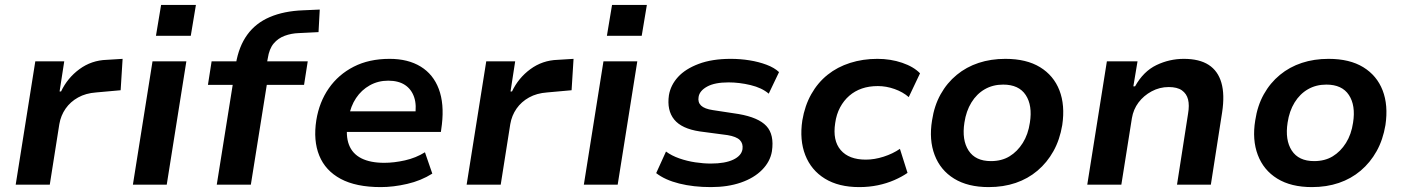

<svg xmlns="http://www.w3.org/2000/svg" viewBox="-20 -753 5728 783"><path d="M44 0 124 -503H242L223 -380H229Q255 -435 304 -471Q353 -507 415 -509L480 -513L472 -385L372 -376Q330 -373 298.5 -355.5Q267 -338 247.5 -310Q228 -282 222 -247L183 0Z M616 -607 637 -733H779L758 -607ZM522 0 602 -503H740L660 0Z M864 0 929 -407H828L843 -503H981L937 -465L942 -493Q954 -564 988.5 -611.5Q1023 -659 1080.5 -683.5Q1138 -708 1216 -711L1284 -714L1279 -622L1198 -618Q1168 -617 1141 -607Q1114 -597 1096 -575.5Q1078 -554 1072 -515L1069 -499L1061 -503H1235L1220 -407H1068L1003 0Z M1533 10Q1432 10 1369.5 -23.5Q1307 -57 1282 -118.5Q1257 -180 1270 -263Q1282 -337 1321 -393Q1360 -449 1422.5 -481Q1485 -513 1569 -513Q1644 -513 1695.5 -481.5Q1747 -450 1769.5 -390Q1792 -330 1782 -245L1778 -215H1371L1383 -299H1690L1672 -277Q1680 -324 1669 -356.5Q1658 -389 1631.5 -406.5Q1605 -424 1563 -424Q1522 -424 1488 -405Q1454 -386 1432 -353Q1410 -320 1402 -275L1398 -254Q1389 -200 1403 -163Q1417 -126 1453.5 -107.5Q1490 -89 1547 -89Q1587 -89 1631.5 -99Q1676 -109 1713 -132L1743 -45Q1697 -16 1640.5 -3Q1584 10 1533 10Z M1883 0 1963 -503H2081L2062 -380H2068Q2094 -435 2143 -471Q2192 -507 2254 -509L2319 -513L2311 -385L2211 -376Q2169 -373 2137.5 -355.5Q2106 -338 2086.5 -310Q2067 -282 2061 -247L2022 0Z M2455 -607 2476 -733H2618L2597 -607ZM2361 0 2441 -503H2579L2499 0Z M2879 10Q2808 10 2750 -4.5Q2692 -19 2656 -47L2696 -135Q2719 -118 2750.5 -107Q2782 -96 2815.5 -91Q2849 -86 2879 -86Q2937 -86 2970.5 -102Q3004 -118 3008 -145Q3011 -168 2997 -182Q2983 -196 2947 -202L2834 -217Q2760 -228 2729.5 -265.5Q2699 -303 2708 -365Q2715 -406 2745 -439Q2775 -472 2829.5 -492.5Q2884 -513 2960 -513Q2999 -513 3036.5 -507Q3074 -501 3106 -489Q3138 -477 3157 -459L3115 -371Q3087 -395 3041 -406Q2995 -417 2951 -417Q2895 -417 2864 -400Q2833 -383 2829 -358Q2825 -336 2839 -322.5Q2853 -309 2887 -304L2992 -288Q3073 -274 3105.5 -239Q3138 -204 3128 -136Q3121 -94 3088 -60.5Q3055 -27 3001.5 -8.5Q2948 10 2879 10Z M3484 10Q3400 10 3344 -24.5Q3288 -59 3264 -120.5Q3240 -182 3252 -262Q3262 -322 3288.5 -369Q3315 -416 3355 -448Q3395 -480 3447 -496.5Q3499 -513 3558 -513Q3612 -513 3659 -497Q3706 -481 3732 -454L3686 -357Q3662 -378 3628 -390Q3594 -402 3560 -402Q3524 -402 3495 -392Q3466 -382 3443.5 -362.5Q3421 -343 3406 -315Q3391 -287 3386 -251Q3375 -180 3408.5 -141Q3442 -102 3511 -102Q3546 -102 3583.5 -114Q3621 -126 3650 -146L3681 -48Q3658 -32 3627 -18.5Q3596 -5 3560 2.5Q3524 10 3484 10Z M4012 10Q3927 10 3871 -24.5Q3815 -59 3791.5 -121Q3768 -183 3781 -262Q3790 -322 3816 -368.5Q3842 -415 3881.5 -447.5Q3921 -480 3971 -496.5Q4021 -513 4080 -513Q4166 -513 4221.5 -479Q4277 -445 4300.5 -384.5Q4324 -324 4312 -243Q4302 -183 4276 -136.5Q4250 -90 4211 -57Q4172 -24 4122 -7Q4072 10 4012 10ZM4021 -96Q4065 -96 4097 -115.5Q4129 -135 4151 -170Q4173 -205 4180 -253Q4191 -323 4163 -365.5Q4135 -408 4071 -408Q4029 -408 3996 -389Q3963 -370 3941.5 -335Q3920 -300 3913 -253Q3902 -182 3930 -139Q3958 -96 4021 -96Z M4414 0 4494 -503H4619L4602 -401H4609Q4643 -462 4696 -487.5Q4749 -513 4808 -513Q4871 -513 4909 -488.5Q4947 -464 4961 -415.5Q4975 -367 4964 -295L4918 0H4780L4825 -289Q4831 -324 4825 -347.5Q4819 -371 4800 -384.5Q4781 -398 4746 -398Q4709 -398 4676.5 -380.5Q4644 -363 4623 -335Q4602 -307 4596 -271L4553 0Z M5330 10Q5245 10 5189 -24.5Q5133 -59 5109.5 -121Q5086 -183 5099 -262Q5108 -322 5134 -368.5Q5160 -415 5199.5 -447.5Q5239 -480 5289 -496.5Q5339 -513 5398 -513Q5484 -513 5539.5 -479Q5595 -445 5618.5 -384.5Q5642 -324 5630 -243Q5620 -183 5594 -136.5Q5568 -90 5529 -57Q5490 -24 5440 -7Q5390 10 5330 10ZM5339 -96Q5383 -96 5415 -115.5Q5447 -135 5469 -170Q5491 -205 5498 -253Q5509 -323 5481 -365.5Q5453 -408 5389 -408Q5347 -408 5314 -389Q5281 -370 5259.5 -335Q5238 -300 5231 -253Q5220 -182 5248 -139Q5276 -96 5339 -96Z"/></svg>

Font: Nunito Sans 6pt
Style: Bold Italic
Weight: 700
Italic angle: -9°
Version: Version 3.101;gftools[0.9.27]